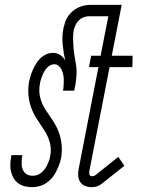

<svg xmlns="http://www.w3.org/2000/svg" viewBox="-20 -760 590 792"><path d="M113 12Q97 12 82.5 8.5Q68 5 56 -3.5Q44 -12 36.5 -24.5Q29 -37 25.5 -51.5Q22 -66 22.5 -82Q23 -98 26 -113L27 -120H72L71 -116Q70 -107 69.5 -97.5Q69 -88 69.5 -79Q70 -70 73.5 -61.5Q77 -53 82.5 -47Q88 -41 96.5 -38Q105 -35 115 -35Q124 -35 133.5 -38Q143 -41 150.5 -47.5Q158 -54 164.5 -62.5Q171 -71 175 -80Q179 -89 182.5 -98Q186 -107 187 -116Q193 -145 185.5 -172Q178 -199 163.5 -221.5Q149 -244 134.5 -265.5Q120 -287 110 -312.5Q100 -338 97.5 -366.5Q95 -395 100 -424Q103 -437 107 -450Q111 -463 117 -475.5Q123 -488 130.5 -500Q138 -512 148.5 -521.5Q159 -531 172 -536.5Q185 -542 198 -542Q215 -542 228.5 -533Q242 -524 249 -510Q242 -542 238.5 -576Q235 -610 242 -645Q245 -657 249 -669.5Q253 -682 261.5 -694Q270 -706 281 -715Q292 -724 304 -729.5Q316 -735 329 -737.5Q342 -740 355 -740H459L450 -693H346Q335 -693 324 -688.5Q313 -684 305 -676Q297 -668 292 -657.5Q287 -647 284 -636Q281 -616 281.5 -597Q282 -578 283.5 -559.5Q285 -541 288.5 -523Q292 -505 294.5 -486.5Q297 -468 295.5 -448.5Q294 -429 291 -410L286 -386H240Q242 -397 242.5 -408Q243 -419 243 -430Q243 -441 241 -451.5Q239 -462 234.5 -471.5Q230 -481 222.5 -488Q215 -495 203 -495Q195 -495 187 -490.5Q179 -486 173 -479.5Q167 -473 162.5 -465Q158 -457 155 -449Q152 -441 149 -432.5Q146 -424 145 -416Q139 -386 145.5 -359Q152 -332 166.5 -309.5Q181 -287 196 -265.5Q211 -244 221 -218.5Q231 -193 234 -165Q237 -137 232 -108Q229 -93 223.5 -79Q218 -65 211 -51Q204 -37 193.5 -25Q183 -13 170 -4.5Q157 4 142 8Q127 12 113 12ZM357 12Q343 12 330 6.5Q317 1 310 -10.5Q303 -22 302.5 -37Q302 -52 305 -66L386 -483H347L356 -530H395L436 -740H482L441 -530H527L526 -483H432L349 -57Q348 -53 348 -49.5Q348 -46 348.5 -42Q349 -38 352 -35.5Q355 -33 359 -33Q362 -33 366 -34Q370 -35 373 -37L468 -113L493 -76L397 0Q388 7 377.5 9.5Q367 12 357 12Z"/></svg>

Font: Lode Dark
Style: Italic
Weight: 400
Italic angle: -11°
Monospace: yes
Designer: Belleve Invis
Foundry: Belleve Invis
Version: Version 29.2.0; ttfautohint (v1.8.3)